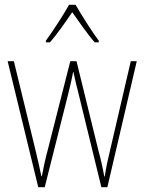

<svg xmlns="http://www.w3.org/2000/svg" viewBox="-20 -783 604 803"><path d="M296 -763H269C245 -720 197 -647 172 -613V-606H189C219 -640 257 -695 282 -732C310 -693 345 -641 376 -606H393V-613C373 -638 322 -718 296 -763ZM309 -389 404 0H429L552 -527H527L440 -153C430 -110 426 -95 418 -45H416C410 -79 402 -116 391 -156L300 -527H274L181 -161C169 -117 160 -73 155 -46H153C146 -80 139 -111 128 -157L38 -527H12L140 0H167L265 -389C273 -421 280 -451 286 -482H287C294 -451 300 -422 309 -389Z"/></svg>

Font: Noto Sans Thai Looped Condensed Thin
Style: Regular
Weight: 100
Width: 3
Designer: Sasikarn Vongin, Ben Mitchell
Foundry: The Fontpad Ltd
Version: Version 1.001